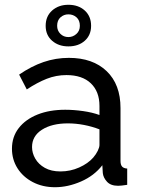

<svg xmlns="http://www.w3.org/2000/svg" viewBox="-20 -773 594 803"><path d="M30 -151Q30 -201 58.5 -237.5Q87 -274 137 -294Q187 -314 253 -314Q288 -314 327 -308.5Q366 -303 396 -292V-330Q396 -390 360 -424.5Q324 -459 258 -459Q215 -459 175.5 -443.5Q136 -428 92 -399L60 -461Q111 -496 162 -513.5Q213 -531 268 -531Q368 -531 426 -475.5Q484 -420 484 -321V-100Q484 -84 490.5 -76.5Q497 -69 512 -68V0Q499 2 489.5 3Q480 4 474 4Q443 4 427.5 -13Q412 -30 410 -49L408 -82Q374 -38 319 -14Q264 10 210 10Q158 10 117 -11.5Q76 -33 53 -69.5Q30 -106 30 -151ZM370 -114Q382 -128 389 -142.5Q396 -157 396 -167V-232Q365 -244 331 -250.5Q297 -257 264 -257Q197 -257 155.5 -230.5Q114 -204 114 -158Q114 -133 127.5 -109.5Q141 -86 167.5 -71Q194 -56 233 -56Q274 -56 311 -72.5Q348 -89 370 -114ZM171 -665Q171 -705 198 -729Q225 -753 266 -753Q308 -753 334.5 -729Q361 -705 361 -665Q361 -626 334.5 -602.5Q308 -579 266 -579Q225 -579 198 -602.5Q171 -626 171 -665ZM266 -713Q247 -713 233 -700.5Q219 -688 219 -665Q219 -645 232.5 -631.5Q246 -618 266 -618Q285 -618 299.5 -631Q314 -644 314 -665Q314 -688 300 -700.5Q286 -713 266 -713Z"/></svg>

Font: Raleway Thin Medium
Style: Regular
Weight: 500
Version: Version 4.026